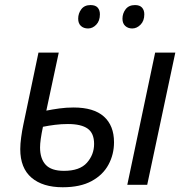

<svg xmlns="http://www.w3.org/2000/svg" viewBox="-20 -748 759 777"><path d="M233.9 9.8Q152.8 9.8 107.4 -29.1Q62 -67.9 62 -144.5Q62 -166 65.7 -192.6Q69.3 -219.2 74.2 -242.2L135.7 -535.2H217.8L167.5 -300.3Q191.9 -305.2 220 -309.1Q248 -313 277.8 -313Q359.4 -313 400.4 -276.4Q441.4 -239.7 441.4 -172.4Q441.4 -123 418.9 -81.5Q396.5 -40 350.6 -15.1Q304.7 9.8 233.9 9.8ZM495.1 0 607.9 -535.2H689.5L575.7 0ZM238.8 -56.6Q302.7 -56.6 331.8 -89.4Q360.8 -122.1 360.8 -165.5Q360.8 -209 334.7 -227.5Q308.6 -246.1 254.9 -246.1Q228.5 -246.1 202.9 -242.9Q177.2 -239.7 153.8 -234.9Q142.1 -179.7 142.1 -151.4Q142.1 -106 164.8 -81.3Q187.5 -56.6 238.8 -56.6ZM515.1 -632.8Q498 -632.8 486.8 -643.1Q475.6 -653.3 475.6 -672.4Q475.6 -693.8 488.5 -710.7Q501.5 -727.5 526.4 -727.5Q545.4 -727.5 554.7 -717.3Q564 -707 564 -689.9Q564 -663.6 548.8 -648.2Q533.7 -632.8 515.1 -632.8ZM336.4 -632.8Q318.4 -632.8 307.4 -643.1Q296.4 -653.3 296.4 -672.4Q296.4 -693.8 309.1 -710.7Q321.8 -727.5 346.2 -727.5Q366.2 -727.5 375.2 -717.3Q384.3 -707 384.3 -689.9Q384.3 -663.6 369.6 -648.2Q355 -632.8 336.4 -632.8Z"/></svg>

Font: Open Sans
Style: Italic
Weight: 400
Italic angle: -12°
Designer: Monotype Design Team
Foundry: Monotype Imaging Inc.
Version: Version 3.000; ttfautohint (v1.8.4)